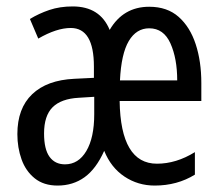

<svg xmlns="http://www.w3.org/2000/svg" viewBox="-20 -567 688 597"><path d="M444 -546Q500 -546 535.5 -514.5Q571 -483 588.5 -429.5Q606 -376 606 -309V-253H352Q355 -58 468 -58Q528 -58 586 -94V-24Q531 10 461 10Q409 10 367 -18Q325 -46 304 -98Q279 -42 243 -16Q207 10 159 10Q116 10 88 -12.5Q60 -35 47 -71.5Q34 -108 34 -150Q34 -230 80 -274Q126 -318 211 -322L272 -325V-360Q272 -480 200 -480Q156 -480 99 -447L73 -508Q101 -525 133.5 -536Q166 -547 206 -547Q291 -547 321 -474Q363 -546 444 -546ZM444 -479Q404 -479 380.5 -439.5Q357 -400 353 -317H531Q531 -385 510 -432Q489 -479 444 -479ZM225 -263Q170 -260 143.5 -233.5Q117 -207 117 -152Q117 -103 134 -79.5Q151 -56 182 -56Q224 -56 248.5 -97.5Q273 -139 273 -212V-266Z"/></svg>

Font: Noto Sans Bengali ExtraCondensed
Style: Regular
Weight: 400
Width: 2
Designer: Jelle Bosma - Monotype Design Team
Foundry: Monotype Imaging Inc.
Version: Version 2.003; ttfautohint (v1.8.4.7-5d5b)